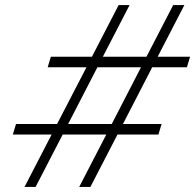

<svg xmlns="http://www.w3.org/2000/svg" viewBox="-20 -735 768 755"><path d="M603 -206H442L335.5 0H291.5L398 -206H226.5L120 0H76.5L183 -206H30.5L43 -247.5H204.5L320 -470.5H167.5L180 -512H341.5L446.5 -715H489.5L384.5 -512H556L661 -715H705L600 -512H727.5L715 -470.5H578.5L463.5 -247.5H615.5ZM248 -247.5H419.5L534.5 -470.5H363Z"/></svg>

Font: Newsreader 72pt ExtraBold
Style: Italic
Weight: 800
Italic angle: -17°
Designer: Hugues Gentile
Foundry: Production Type
Version: Version 1.003; ttfautohint (v1.8.3)